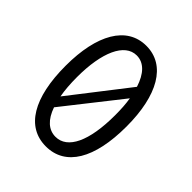

<svg xmlns="http://www.w3.org/2000/svg" viewBox="-181 -739 861 861"><g transform="rotate(45 250.0 -308.0)"><path d="M250 11C374 11 443 -104 443 -308C443 -505 374 -627 250 -627C126 -627 57 -505 57 -308C57 -104 126 11 250 11ZM129 -308C129 -465 174 -566 250 -566C296 -566 330 -530 350 -467L138 -194C132 -227 129 -265 129 -308ZM250 -50C206 -50 172 -81 152 -139L364 -408C369 -378 371 -345 371 -308C371 -142 326 -50 250 -50Z"/></g></svg>

Font: Inconsolata
Style: Regular
Weight: 400
Monospace: yes
Designer: Raph Levien, Cyreal, Brenton Simpson
Foundry: Raph Levien, Cyreal, Google
Version: Version 3.100